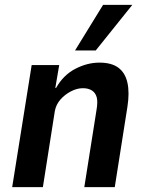

<svg xmlns="http://www.w3.org/2000/svg" viewBox="-20 -768 599 788"><path d="M30 0 110 -501H223L207 -407H210Q240 -460 289 -485.5Q338 -511 388 -511Q438 -511 466 -490Q494 -469 503 -428.5Q512 -388 503 -330L451 0H326L376 -316Q382 -350 377 -368.5Q372 -387 357.5 -396.5Q343 -406 320 -406Q296 -406 271 -393Q246 -380 228 -359.5Q210 -339 205 -312L156 0ZM288 -561 403 -748H523L373 -561Z"/></svg>

Font: Nunito Sans 7pt Condensed
Style: Bold Italic
Weight: 700
Width: 3
Italic angle: -9°
Designer: Vernon Adams
Foundry: Vernon Adams
Version: Version 3.101;gftools[0.9.27]